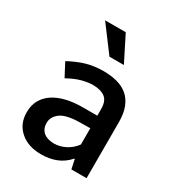

<svg xmlns="http://www.w3.org/2000/svg" viewBox="-170 -796 834 910"><g transform="rotate(30 247.5 -341.0)"><path d="M71 -430Q117 -455 159.5 -467.5Q202 -480 254 -480Q294 -480 327.5 -471Q361 -462 385 -442Q409 -422 422.5 -388.5Q436 -355 436 -307V0H353L342 -51H339Q311 -19 274 -4.5Q237 10 192 10Q121 10 77.5 -28Q34 -66 34 -129Q34 -168 50 -196.5Q66 -225 95 -244Q124 -263 164 -272.5Q204 -282 252 -282H332V-318Q332 -363 308 -380.5Q284 -398 242 -398Q216 -398 183.5 -389.5Q151 -381 109 -358ZM333 -214 270 -213Q199 -211 170 -188Q141 -165 141 -134Q141 -114 147.5 -101Q154 -88 165 -80Q176 -72 190.5 -68.5Q205 -65 220 -65Q251 -65 281.5 -80.5Q312 -96 333 -125ZM138 -692H251L321 -553H242Z"/></g></svg>

Font: Mukta Medium
Style: Regular
Weight: 500
Designer: Girish Dalvi and Yashodeep Gholap
Foundry: Ek Type
Version: Version 2.538;PS 1.002;hotconv 16.6.51;makeotf.lib2.5.65220;